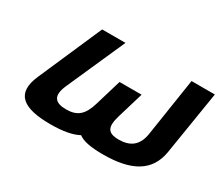

<svg xmlns="http://www.w3.org/2000/svg" viewBox="-131 -1028 1521 1335"><g transform="rotate(30 630.0 -360.5)"><path d="M541.9 -736H354.7L132.1 -226C58.2 -56 146 15 371.8 15C471.6 15 542.2 2.3 595.5 -25.9C632.2 1.6 694.9 14 793.5 14C1019.3 14 1149.6 -57 1177.4 -227L1259.5 -736H1072.4L1000.7 -270C985 -169 926.1 -130 836.6 -130C747.1 -130 726 -169 756.3 -270L819.1 -480H642.1L579 -269C548.8 -168 504.4 -129 414.9 -129C325.3 -129 289.8 -168 334.5 -269Z"/></g></svg>

Font: Hussar
Style: BdSuprExtOblThree
Weight: 700
Foundry: Cannot Into Space Fonts
Version: Version 2.00